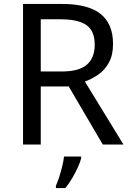

<svg xmlns="http://www.w3.org/2000/svg" viewBox="-20 -734 662 975"><path d="M294 -714Q427 -714 490.5 -663.5Q554 -613 554 -511Q554 -454 533 -416Q512 -378 479.5 -355.5Q447 -333 411 -320L607 0H502L329 -295H187V0H97V-714ZM289 -636H187V-371H294Q381 -371 421 -405.5Q461 -440 461 -507Q461 -577 419 -606.5Q377 -636 289 -636ZM392 70Q388 88 375.5 115.5Q363 143 346.5 171Q330 199 312 221H264V209Q272 192 280.5 165.5Q289 139 296 110.5Q303 82 305 61H392Z"/></svg>

Font: Noto Sans Ethiopic
Style: Regular
Weight: 400
Designer: Monotype Design Team
Foundry: Monotype Imaging Inc.
Version: Version 2.102; ttfautohint (v1.8.4.7-5d5b)